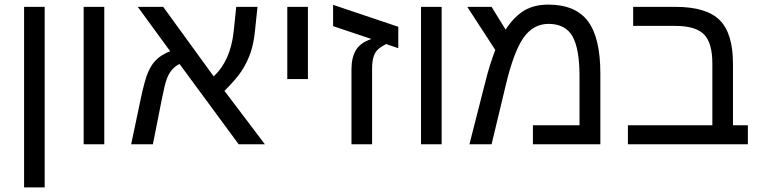

<svg xmlns="http://www.w3.org/2000/svg" viewBox="-20 -629 3315 837"><path d="M174.8 -599.1V188H85V-599.1Z M434.6 -599.1V0H344.7V-599.1Z M685.5 -196.8 646.5 0H551.8L592.8 -194.8Q610.4 -278.8 625 -313Q639.6 -347.7 661.9 -369.1Q684.1 -390.6 721.7 -405.8L580.6 -599.1H691.4L911.6 -295.9Q984.4 -363.8 998.5 -490.2L1009.8 -599.1H1102.5L1091.3 -492.2Q1085.9 -438.5 1071.8 -397.9Q1057.1 -356 1033 -319.3Q1008.8 -282.7 958.5 -232.9L1134.8 0H1020.5L762.7 -350.1Q723.6 -331.1 707 -284.2Q702.1 -272 697 -250Q691.9 -228 685.5 -196.8Z M1322.3 -599.1V-284.2H1232.4V-599.1Z M1602.1 -331.1V0H1512.2V-327.1Q1512.2 -378.9 1532 -411.1Q1551.8 -443.4 1599.1 -459L1432.1 -515.1V-607.9L1716.3 -512.2V-418.9L1663.1 -437Q1633.3 -420.9 1623 -408.7Q1602.1 -384.3 1602.1 -331.1Z M1905.3 -599.1V0H1815.4V-599.1Z M2370.1 -608.9Q2488.3 -608.9 2542.7 -536.9Q2597.2 -464.8 2597.2 -308.1V0H2303.2V-83H2506.3V-296.9Q2506.3 -416.5 2475.6 -470.7Q2444.8 -524.9 2371.1 -524.9Q2305.2 -524.9 2262.7 -465.3Q2219.7 -404.8 2184.1 -254.9L2123 0H2026.4L2093.3 -262.2Q2104.5 -308.1 2116.2 -345.2Q2127.9 -382.3 2139.2 -411.1L2017.1 -599.1H2123L2184.1 -500Q2222.2 -557.6 2265.6 -583.3Q2309.1 -608.9 2370.1 -608.9Z M3240.2 -83V0H2717.3V-83H3085.4V-352.1Q3085.4 -441.9 3049.1 -479Q3012.7 -516.1 2923.3 -516.1H2740.2V-599.1H2924.3Q3059.1 -599.1 3117.2 -541.5Q3175.3 -483.9 3175.3 -351.1V-83Z"/></svg>

Font: Arimo
Style: Regular
Weight: 400
Designer: Steve Matteson
Foundry: Monotype Imaging Inc.
Version: Version 1.33